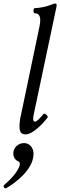

<svg xmlns="http://www.w3.org/2000/svg" viewBox="-64 -745 339 1083"><path d="M81 13C119 13 176 -44 205 -83C209 -89 189 -109 182 -103C158 -74 143 -59 134 -59C121 -59 120 -74 130 -117L254 -704C257 -720 256 -725 247 -725C244 -725 238 -724 229 -720C204 -709 158 -699 132 -699C123 -699 122 -670 132 -670C153 -670 163 -657 163 -631C163 -622 162 -611 158 -592L55 -100C48 -71 46 -49 46 -31C46 1 57 13 81 13ZM-30 317C18 290 125 213 125 123C125 89 104 62 71 62C39 62 11 88 11 120C11 140 20 158 41 166C47 169 49 177 47 187C37 223 0 264 -41 299C-48 305 -39 321 -30 317Z"/></svg>

Font: Junicode Two Beta SemiCondensed Medium
Style: Italic
Weight: 500
Width: 4
Italic angle: -10°
Version: Version 1.063